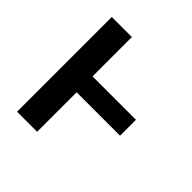

<svg xmlns="http://www.w3.org/2000/svg" viewBox="-184 -860 1013 1013"><g transform="rotate(45 323.0 -353.5)"><path d="M560.5 -294.7H192.8V-413.5H560.5ZM236.6 0H86.8V-707H236.6Z"/></g></svg>

Font: Pretendard JP Variable
Style: Regular
Weight: 400
Designer: Base glyphs from Inter by Rasmus Andersson; Hangul glyphs from Noto Sans CJK(Source Han Sans) by Jang Soo-young and Kang
Foundry: Kil Hyung-jin
Version: Version 1.307;Glyphs 3.2 (3192)